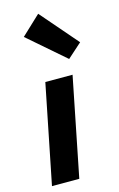

<svg xmlns="http://www.w3.org/2000/svg" viewBox="-126 -878 578 931"><g transform="rotate(-15 163.5 -412.5)"><path d="M14.2 0 113.7 -496H250.4L151.3 0ZM254.3 -574 69.6 -734.2 165.8 -824.7 326.6 -638.7Z"/></g></svg>

Font: Source Sans Variable
Style: Italic
Weight: 200
Italic angle: -11°
Designer: Paul D. Hunt
Foundry: Adobe Systems Incorporated
Version: Version 3.006;hotconv 1.0.111;makeotfexe 2.5.65597